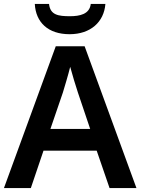

<svg xmlns="http://www.w3.org/2000/svg" viewBox="-20 -951 711 971"><path d="M513 -931H439C433 -879 383 -869 334 -869C275 -869 234 -875 228 -931H156C161 -838 223 -778 332 -778C438 -778 506 -840 513 -931ZM534 0H670L408 -717H262L0 0H136L200 -189H469ZM374 -483 436 -299H235L298 -483C305 -506 325 -572 335 -613C344 -578 365 -510 374 -483Z"/></svg>

Font: Noto Sans Telugu SemiBold
Style: Regular
Weight: 600
Designer: Jelle Bosma - Monotype Design Team
Foundry: Monotype Imaging Inc.
Version: Version 2.005